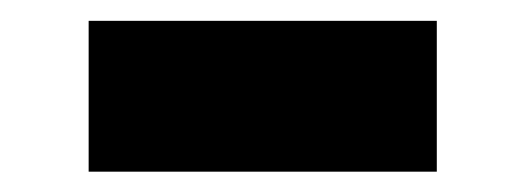

<svg xmlns="http://www.w3.org/2000/svg" viewBox="-20 -384 514 188"><path d="M407.7 -363.6V-215.9H66.8V-363.6Z"/></svg>

Font: Karasuma Gothic
Style: Black
Weight: 900
Designer: Rasmus Andersson / Ryoko Nishizuka
Foundry: Genbu
Version: Version 1.00